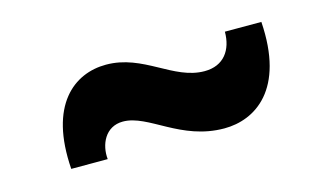

<svg xmlns="http://www.w3.org/2000/svg" viewBox="-38 -542 615 356"><g transform="rotate(-15 270.0 -364.5)"><path d="M65 -279H135C132 -307 146 -339 180 -339C229 -339 275 -278 359 -278C418 -278 485 -319 476 -451H406C406 -416 388 -390 351 -390C291 -390 249 -449 177 -449C116 -449 56 -404 65 -279Z"/></g></svg>

Font: Mona Sans SemiCondensed
Style: Bold
Weight: 700
Width: 4
Designer: Deni Anggara
Foundry: GitHub
Version: Version 2.000